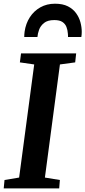

<svg xmlns="http://www.w3.org/2000/svg" viewBox="-24 -1037 470 1057"><path d="M-3.5 0 0.9 -46.1 81.3 -59.5 164.3 -682.2 85.4 -693.6 91.8 -743H395.3L389.9 -693.6L305.9 -682.2L223.2 -59.5L305.6 -46.1L301.9 0ZM278.9 -1016.6Q321.5 -1016.6 349.9 -1002.1Q378.3 -987.6 395 -964.3Q411.8 -940.9 418.9 -914.1Q426 -887.2 426 -862Q426 -854.9 425.5 -847.4Q425 -839.9 423.7 -833.3H350.4Q350.4 -838.2 350.3 -843Q350.2 -847.8 349.6 -852.5Q348.3 -871.7 341.8 -888.6Q335.2 -905.6 319.7 -916Q304.1 -926.5 274.8 -926.5Q238 -926.5 218.4 -910.5Q198.8 -894.6 191.1 -873Q183.3 -851.4 182.1 -833.3H109.4Q109.4 -841.3 110 -848.6Q110.6 -855.9 111.6 -863.5Q117.9 -907.2 140.1 -941.8Q162.3 -976.4 197.9 -996.5Q233.5 -1016.6 278.9 -1016.6Z"/></svg>

Font: Merriweather 7pt Light
Style: Italic
Weight: 300
Italic angle: -7.8°
Designer: Eben Sorkin
Foundry: Eben Sorkin
Version: Version 2.200;gftools[0.9.31]